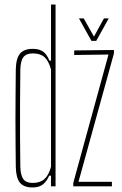

<svg xmlns="http://www.w3.org/2000/svg" viewBox="-20 -820 536 845"><path d="M123.5 5Q84.5 5 67.5 -16.2Q50.5 -37.5 49.5 -86Q49 -139.5 48.5 -190.5Q48 -241.5 48 -292.8Q48 -344 48.5 -398.8Q49 -453.5 49.5 -514Q50.5 -563 68 -584Q85.5 -605 124.5 -605Q152.5 -605 169.5 -593Q186.5 -581 197.5 -553H204.5V-800H224.5V0H204.5V-47H196.5Q185.5 -21.5 168.5 -8.2Q151.5 5 123.5 5ZM123.5 -15Q156.5 -15 175.2 -31.5Q194 -48 204.5 -86V-514Q194 -552.5 175.5 -568.8Q157 -585 124.5 -585Q96 -585 83.2 -568.8Q70.5 -552.5 69.5 -514Q68.5 -431.5 68.2 -360.8Q68 -290 68.2 -223.2Q68.5 -156.5 69.5 -86Q70.5 -48 82.8 -31.5Q95 -15 123.5 -15ZM302.5 0V-15L457.5 -580L306.5 -578V-598L481.5 -600V-585L325.5 -20H472.5V0ZM382.5 -640 327.5 -739H348.5L393.5 -659L437.5 -739H458.5L403.5 -640Z"/></svg>

Font: Big Shoulders Thin
Style: Regular
Weight: 100
Designer: Patric King
Foundry: XO Type Co
Version: Version 2.002